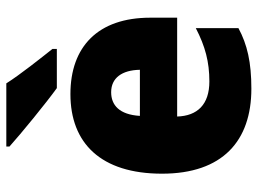

<svg xmlns="http://www.w3.org/2000/svg" viewBox="-124 -682 816 608"><g transform="rotate(-90 284.0 -378.0)"><path d="M324 -766H124V-756C164 -720 263 -639 309 -606H433V-620C406 -654 351 -723 324 -766ZM290 -563C135 -563 38 -467 38 -273C38 -81 142 10 307 10C391 10 447 -3 499 -31V-166C441 -136 392 -123 330 -123C257 -123 221 -161 219 -225H532V-310C532 -476 440 -563 290 -563ZM296 -434C341 -434 366 -400 367 -343H221C225 -408 255 -434 296 -434Z"/></g></svg>

Font: Noto Sans Arabic UI SmCn Bk
Style: Regular
Weight: 900
Width: 4
Designer: Monotype Design Team, Nadine Chahine and Nizar Qandah
Foundry: Monotype Imaging Inc.
Version: Version 2.010